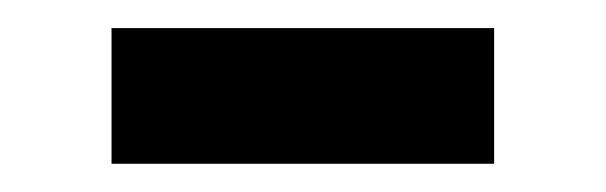

<svg xmlns="http://www.w3.org/2000/svg" viewBox="-20 -658 429 136"><path d="M330 -542H59V-638.1H330Z"/></svg>

Font: Wabroye
Style: Medium
Weight: 500
Designer: gluk
Foundry: gluk
Version: Version 0.14